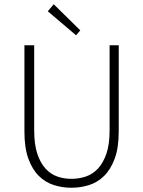

<svg xmlns="http://www.w3.org/2000/svg" viewBox="-20 -872 674 904"><path d="M338 -706 205 -819 233 -852 358 -729ZM316 12Q274 12 234 -0.5Q194 -13 163 -43.5Q132 -74 113.5 -125Q95 -176 95 -253V-659H141V-258Q141 -192 155.5 -148.5Q170 -105 194 -78.5Q218 -52 249.5 -41Q281 -30 316 -30Q352 -30 384.5 -41Q417 -52 441.5 -78.5Q466 -105 481 -148.5Q496 -192 496 -258V-659H539V-253Q539 -176 520 -125Q501 -74 470 -43.5Q439 -13 399 -0.5Q359 12 316 12Z"/></svg>

Font: TypoPRO Source Sans Pro
Style: Regular
Weight: 300
Designer: Paul D. Hunt
Foundry: Adobe Systems Incorporated
Version: Version 2.020;PS 2.000;hotconv 1.0.86;makeotf.lib2.5.63406